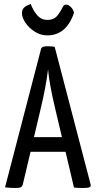

<svg xmlns="http://www.w3.org/2000/svg" viewBox="-20 -933 477 955"><path d="M5 0ZM396 2Q369 2 348 0L306 -178H132L93 -14Q90 -5 83.5 -1.5Q77 2 55 2Q34 2 5 -1L184 -689Q187 -703 214 -703Q237 -703 252 -700L431 -15Q433 -6 426 -2Q419 2 396 2ZM254 -395Q225 -517 219 -588Q208 -499 183 -395L149 -251H288ZM216 -834Q246 -834 262 -851.5Q278 -869 293 -900Q299 -910 308 -910Q321 -910 333.5 -897Q346 -884 348 -869Q310 -757 215 -757Q182 -757 153 -775.5Q124 -794 106.5 -820Q89 -846 89 -868Q89 -884 99 -894.5Q109 -905 133 -913Q144 -882 164.5 -858Q185 -834 216 -834Z"/></svg>

Font: Yanone Kaffeesatz
Style: Regular
Weight: 400
Designer: Yanone (Cyrillic: Daniel Pouzeot & Huerta Tipografica)
Foundry: Yanone
Version: Version 1.100;PS 001.100;hotconv 1.0.70;makeotf.lib2.5.58329